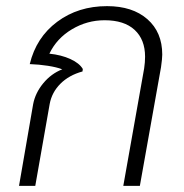

<svg xmlns="http://www.w3.org/2000/svg" viewBox="-20 -606 601 626"><path d="M88 -266Q95 -303 121 -334.5Q147 -366 183 -380Q165 -387 136 -391.5Q107 -396 77 -397Q98 -484 166.5 -535Q235 -586 329 -586Q412 -586 460.5 -543.5Q509 -501 509 -428Q509 -415 505 -387L436 0H382L450 -383Q453 -403 453 -421Q453 -477 419 -508.5Q385 -540 321 -540Q264 -540 214.5 -510.5Q165 -481 141 -431Q180 -427 209.5 -413.5Q239 -400 250 -381L249 -373Q205 -361 177 -333Q149 -305 142 -267L95 0H42Z"/></svg>

Font: Sarabun ExtraLight
Style: Italic
Weight: 275
Italic angle: -10°
Designer: Suppakit Chalermlarp | Katatrad Co.,Ltd.
Foundry: Cadson Demak Co.,Ltd.
Version: Version 1.000; ttfautohint (v1.6)